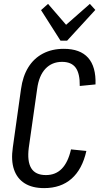

<svg xmlns="http://www.w3.org/2000/svg" viewBox="-20 -959 517 987"><path d="M207 8Q146 8 107 -16.5Q68 -41 52 -87.5Q36 -134 46 -202L88 -501Q97 -567 125.5 -613Q154 -659 200.5 -683.5Q247 -708 308 -708Q392 -708 433 -662Q474 -616 471 -525L390 -517Q391 -581 369 -611Q347 -641 299 -641Q247 -641 213.5 -605.5Q180 -570 171 -502L128 -200Q119 -130 140.5 -94.5Q162 -59 216 -59Q266 -59 298 -92Q330 -125 345 -191L424 -183Q403 -89 348 -40.5Q293 8 207 8ZM470 -908 325 -750H291L191 -907L227 -939L334 -815H301L442 -939Z"/></svg>

Font: Pathway Extreme Condensed
Style: Italic
Weight: 400
Width: 3
Italic angle: -8°
Version: Version 1.001;gftools[0.9.26]